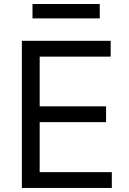

<svg xmlns="http://www.w3.org/2000/svg" viewBox="-20 -929 638 949"><path d="M88.1 0H532.7V-78.1H176.1V-325.3H504.3V-403.4H176.1V-649.1H527V-727.3H88.1ZM473 -909.1H140.6V-838.1H473Z"/></svg>

Font: Karasuma Gothic
Style: Regular
Weight: 400
Designer: Rasmus Andersson, Ryoko Nishizuka
Foundry: Genbu
Version: Version 1.00